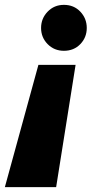

<svg xmlns="http://www.w3.org/2000/svg" viewBox="-64 -548 390 790"><path d="M199 -528Q240 -528 266.5 -500Q293 -472 293 -433Q293 -394 266.5 -366.5Q240 -339 199 -339Q159 -339 132 -366.5Q105 -394 105 -433Q105 -472 132 -500Q159 -528 199 -528ZM-44 222 94 -281H247L167 222Z"/></svg>

Font: Be Vietnam Pro Black
Style: Italic
Weight: 900
Italic angle: -12°
Designer: Lam Bao, Tony Le, Vietanh Nguyen
Foundry: Yellow Type Foundry
Version: Version 1.002; ttfautohint (v1.8.3)